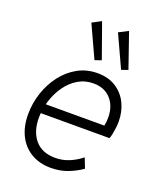

<svg xmlns="http://www.w3.org/2000/svg" viewBox="-144 -870 814 970"><g transform="rotate(20 263.0 -385.0)"><path d="M245.1 7.8Q184.6 7.8 139.6 -18.6Q94.7 -44.9 70.1 -93.5Q45.4 -142.1 45.4 -208Q45.4 -268.1 64.2 -324.2Q83 -380.4 117.4 -425.3Q151.9 -470.2 199.5 -496.6Q247.1 -522.9 305.2 -522.9Q363.8 -522.9 404.8 -496.6Q445.8 -470.2 467 -426.3Q488.3 -382.3 488.3 -329.6Q488.3 -313.5 486.1 -295.4Q483.9 -277.3 480.7 -261.2Q477.5 -245.1 473.1 -234.9H89.8L99.1 -285.6H427.2Q429.7 -297.4 430.7 -308.6Q431.6 -319.8 431.6 -330.1Q431.6 -391.1 397.2 -429.2Q362.8 -467.3 303.7 -467.3Q257.8 -467.3 220.9 -445.1Q184.1 -422.9 157.7 -385.5Q131.3 -348.1 116.9 -302.2Q102.5 -256.3 102.5 -209.5Q102.5 -136.2 140.1 -91.8Q177.7 -47.4 248 -47.4Q289.1 -47.4 324.2 -62.3Q359.4 -77.1 388.7 -101.1L409.7 -47.4Q378.4 -24.9 336.7 -8.5Q294.9 7.8 245.1 7.8ZM267.1 -579.1 187.5 -752 235.8 -777.8 302.2 -591.3ZM410.2 -579.1 330.6 -752 380.9 -777.8 445.3 -591.3Z"/></g></svg>

Font: Reddit Sans Light
Style: Italic
Weight: 300
Italic angle: -11.25°
Designer: Stephen Hutchings
Version: Version 1.013